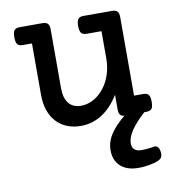

<svg xmlns="http://www.w3.org/2000/svg" viewBox="-78 -521 756 822"><g transform="rotate(-10 300.0 -110.0)"><path d="M532.2 -77.6Q548.3 -77.6 554.7 -70.8Q563 -63 563 -39.1Q563 -18.1 557.1 -9.3Q550.3 0 532.2 0H523.9Q482.9 37.6 463.4 67.1Q443.8 96.7 443.8 122.6Q443.8 139.6 454.3 148.7Q464.8 157.7 483.4 157.7Q511.2 157.7 539.6 152.3Q549.3 150.9 555.7 157.7Q562 164.6 564 179.2Q564.5 181.6 564.5 186.5Q564.5 202.1 555.9 209Q547.4 215.8 530.3 220.7Q494.6 230.5 459 230.5Q409.2 230.5 381.3 205.3Q353.5 180.2 353.5 135.3Q353.5 98.6 376.5 64Q396 34.2 437.5 0Q424.8 -1 419.2 -8.5Q413.6 -16.1 413.6 -32.2V-95.2Q380.9 -42.5 338.9 -15.9Q296.9 10.7 247.6 10.7Q214.4 10.7 187.3 -0.2Q160.2 -11.2 141.1 -32.2Q122.1 -52.7 111.8 -82.5Q101.6 -112.3 101.6 -148.4V-373.5H62.5Q44.9 -373.5 38.6 -381.8Q31.7 -390.1 31.7 -412.6Q31.7 -434.1 38.1 -442.4Q44.9 -451.2 62.5 -451.2H160.2Q176.8 -451.2 183.8 -443.8Q190.9 -436.5 190.9 -418.9V-163.1Q190.9 -120.6 209 -97.7Q227.5 -74.2 262.7 -74.2Q290.5 -74.2 316.2 -87.9Q341.8 -101.6 361.3 -126Q381.3 -150.9 392.6 -183.8Q403.8 -216.8 403.8 -253.9V-373.5H339.8Q322.3 -373.5 315.4 -382.8Q309.1 -392.6 309.1 -412.6Q309.1 -434.1 316.4 -443.4Q322.8 -451.2 339.8 -451.2H462.4Q479 -451.2 486.1 -443.8Q493.2 -436.5 493.2 -418.9V-77.6Z"/></g></svg>

Font: Courier Prime Medium
Style: Regular
Weight: 500
Designer: Alan Dague-Greene
Foundry: Quote-Unquote Apps
Version: Version 1.202